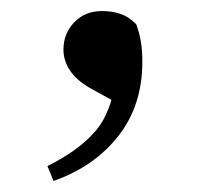

<svg xmlns="http://www.w3.org/2000/svg" viewBox="-20 -147 372 348"><path d="M77 181 66 154Q120 127 149 95Q171 72 182 34L142 12Q117 -3 106 -20.5Q95 -38 95 -57Q95 -86 114.5 -106.5Q134 -127 165 -127Q183 -127 198 -122Q213 -117 227 -103Q233 -86 235.5 -70.5Q238 -55 238 -35Q238 44 194.5 99.5Q151 155 77 181Z"/></svg>

Font: Early Summer Mincho SemiBold
Style: Regular
Weight: 600
Designer: GuiWonder
Version: Version 1.002